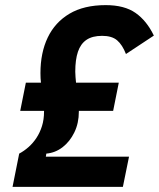

<svg xmlns="http://www.w3.org/2000/svg" viewBox="-20 -730 621 750"><path d="M460 0H29L55 -130Q74 -140 91.5 -155.5Q109 -171 122.5 -191.5Q136 -212 144 -237.5Q152 -263 152 -294Q152 -295 152 -295.5Q152 -296 152 -297H59L81 -407H140Q139 -415 138.5 -424.5Q138 -434 138 -444Q138 -524 166.5 -583.5Q195 -643 251.5 -676.5Q308 -710 393 -710Q466 -710 509.5 -679.5Q553 -649 581 -591L472 -519Q458 -555 437.5 -572.5Q417 -590 379 -590Q341 -590 318 -574.5Q295 -559 284.5 -528Q274 -497 274 -450Q274 -440 275 -429Q276 -418 277 -407H444L422 -297H288Q288 -296 288 -295.5Q288 -295 288 -294Q288 -249 270.5 -213Q253 -177 224.5 -155Q196 -133 161 -130L159 -118H484Z"/></svg>

Font: IBM Plex Sans Condensed
Style: Bold Italic
Weight: 700
Width: 3
Italic angle: -11.31°
Designer: Mike Abbink, Paul van der Laan, Pieter van Rosmalen
Foundry: Bold Monday
Version: Version 3.201